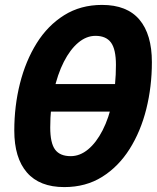

<svg xmlns="http://www.w3.org/2000/svg" viewBox="-20 -746 640 782"><path d="M105.4 -291.4V-403.6H531.4V-291.4ZM241.8 16Q141.2 16 89.7 -43.4Q38.2 -102.8 38.2 -214.4Q38.2 -314.4 61.3 -406.1Q84.4 -497.8 129.3 -569.9Q174.2 -642 241.2 -684Q308.2 -726 395.6 -726Q497.2 -726 547.9 -666Q598.6 -606 598.6 -493Q598.6 -393 575.8 -301.8Q553 -210.6 507.8 -139Q462.6 -67.4 396.1 -25.7Q329.6 16 241.8 16ZM268 -110Q305.6 -110 338.9 -137.6Q372.2 -165.2 397.9 -215.3Q423.6 -265.4 437.9 -333.4Q452.2 -401.4 452.2 -481.6Q452.2 -545.2 432.1 -572.6Q412 -600 368.8 -600Q331.8 -600 298.7 -572.2Q265.6 -544.4 239.9 -494Q214.2 -443.6 199.4 -375.4Q184.6 -307.2 184.6 -227Q184.6 -163.4 204.4 -136.7Q224.2 -110 268 -110Z"/></svg>

Font: Geist Mono
Style: Italic
Weight: 400
Italic angle: -12°
Monospace: yes
Designer: Basement.studio, Andrés Briganti, Mateo Zaragoza
Foundry: Basement.studio, Vercel, Andrés Briganti, Guido Ferreyra, Mateo Zaragoza
Version: Version 1.500